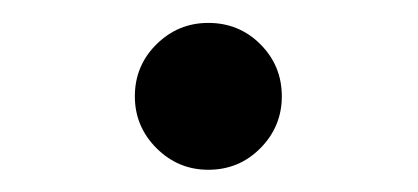

<svg xmlns="http://www.w3.org/2000/svg" viewBox="-20 -432 372 171"><path d="M100.1 -346.2Q100.1 -373.5 119.4 -392.6Q138.7 -411.6 165.5 -411.6Q192.9 -411.6 211.9 -392.6Q231 -373.5 231 -346.2Q231 -319.3 211.9 -300Q192.9 -280.8 165.5 -280.8Q138.7 -280.8 119.4 -300Q100.1 -319.3 100.1 -346.2Z"/></svg>

Font: Andika LitF DSA DSG
Style: Regular
Weight: 400
Designer: Victor Gaultney, Annie Olsen, Julie Remington, Don Collingsworth, Eric Hays, Becca Hirsbrunner
Foundry: SIL International
Version: Version 6.200 ; LitF DSA DSG; ttfautohint (v1.8.3.10-c5d8)